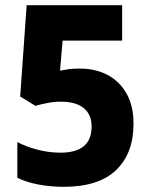

<svg xmlns="http://www.w3.org/2000/svg" viewBox="-20 -710 579 742"><path d="M226 12Q175 12 128 3Q81 -6 47 -23V-161Q81 -143 125 -131.5Q169 -120 214 -120Q334 -120 334 -221Q334 -267 304 -292Q274 -317 215 -317Q189 -317 163.5 -312Q138 -307 117 -301L58 -337L83 -690H452V-553H222L212 -437Q229 -440 245 -442.5Q261 -445 288 -445Q349 -445 395.5 -420.5Q442 -396 469 -348.5Q496 -301 496 -232Q496 -117 428.5 -52.5Q361 12 226 12Z"/></svg>

Font: Noto Sans Kannada SemiCondensed ExtraBold
Style: Regular
Weight: 800
Width: 4
Designer: Jelle Bosma - Monotype Design Team
Foundry: Monotype Imaging Inc.
Version: Version 2.005; ttfautohint (v1.8.4.7-5d5b)